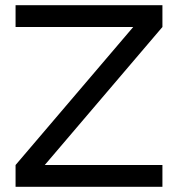

<svg xmlns="http://www.w3.org/2000/svg" viewBox="-20 -720 686 740"><path d="M40 0V-84L493.5 -616H40V-700H606V-616L152.5 -84H606V0Z"/></svg>

Font: Urbanist Medium
Style: Regular
Weight: 500
Designer: Corey Hu
Foundry: Corey Hu
Version: Version 1.321; ttfautohint (v1.8.4.7-5d5b)